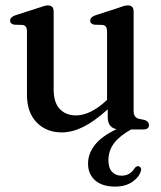

<svg xmlns="http://www.w3.org/2000/svg" viewBox="-20 -480 598 712"><path d="M80 -128.5V-364.5Q80 -384.5 64.5 -387.5L32 -388.5Q17.5 -392 17.5 -403.5Q17.5 -416 36 -423L121.5 -450.5Q147 -460 157.5 -460Q179 -460 179 -437V-147.5Q179 -100 201.5 -76Q224 -52 261.5 -52Q286 -52 313.5 -64.5Q341 -77 371 -104L377 -109.5V-364.5Q377 -384.5 361.5 -387.5L329 -388.5Q314.5 -392 314.5 -403.5Q314.5 -416 333 -423L418 -450.5Q431 -455.5 439.2 -457.8Q447.5 -460 454.5 -460Q475.5 -460 475.5 -437V-69Q475.5 -44.5 494.5 -39.5L517 -35Q532.5 -29 532.5 -16.5Q532.5 0 511.5 0H466.5Q424.5 23 403.2 50.8Q382 78.5 382 114.5Q382 143 395.5 157.2Q409 171.5 430 171.5Q462.5 171.5 479 144Q486.5 134.5 494.5 136.5Q499 137.5 502 142.5Q505 147.5 501.5 156.5Q495 178 469.8 195Q444.5 212 407 212Q359.5 212 333 189Q306.5 166 306.5 126.5Q306.5 89.5 332.2 57Q358 24.5 412.5 -1Q379.5 -7 379.5 -46.5V-74.5Q329 -29 288 -9Q247 11 209 11Q152 11 116 -26Q80 -63 80 -128.5Z"/></svg>

Font: Fraunces 72pt Soft
Style: Regular
Weight: 400
Version: Version 1.000;[b76b70a41]